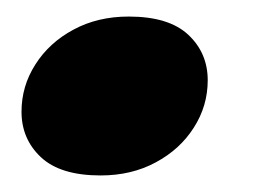

<svg xmlns="http://www.w3.org/2000/svg" viewBox="-20 -201 320 232"><path d="M101.5 11Q53 11 29.5 -11Q6 -33 6 -66Q6 -97 22.8 -123.2Q39.5 -149.5 68.8 -165.2Q98 -181 135.5 -181Q184 -181 207.5 -159Q231 -137 231 -104Q231 -73 214.2 -46.8Q197.5 -20.5 168.2 -4.8Q139 11 101.5 11Z"/></svg>

Font: Fraunces 144pt S100 Black
Style: Italic
Weight: 900
Italic angle: -16°
Version: Version 1.000; ttfautohint (v1.8.3)